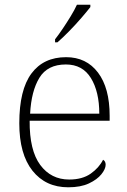

<svg xmlns="http://www.w3.org/2000/svg" viewBox="-20 -786 539 816"><path d="M270 10Q174 10 118 -60.5Q62 -131 62 -262Q62 -404 113.5 -473.5Q165 -543 261 -543Q347 -543 396.5 -477.5Q446 -412 446 -294V-273H106Q105 -147 151 -85Q197 -23 274 -23Q330 -23 365.5 -48Q401 -73 418 -107Q429 -101 429 -86Q429 -68 411 -45.5Q393 -23 358 -6.5Q323 10 270 10ZM402 -303Q402 -396 366.5 -454Q331 -512 260 -512Q182 -512 147.5 -455.5Q113 -399 108 -303ZM214 -619Q229 -638 246.5 -664Q264 -690 280.5 -717Q297 -744 307 -766H364V-756Q351 -739 326 -710Q301 -681 273 -652.5Q245 -624 224 -606H214Z"/></svg>

Font: Noto Serif Tamil ExtraLight
Style: Regular
Weight: 200
Designer: Indian Type Foundry, Tom Grace, and the Monotype Design Team
Foundry: Monotype Imaging Inc.
Version: Version 2.004; ttfautohint (v1.8.4.7-5d5b)